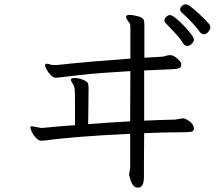

<svg xmlns="http://www.w3.org/2000/svg" viewBox="-20 -803 1040 891"><path d="M831 -600Q819 -621 788.5 -654Q758 -687 750.5 -694Q743 -701 743 -709Q743 -717 751.5 -725Q760 -733 769 -733Q778 -733 796 -718.5Q814 -704 833.5 -683.5Q853 -663 866.5 -645Q880 -627 880 -619Q880 -611 870.5 -600.5Q861 -590 849.5 -590Q838 -590 831 -600ZM648 18Q648 68 620 68Q595 68 584 26Q580 12 579 8V5L584 -21V-182Q323 -170 190 -151Q183 -150 171 -150Q159 -150 146.5 -163.5Q134 -177 127.5 -191.5Q121 -206 121 -211Q121 -216 125 -217H128L173 -209L183 -210Q218 -213 254.5 -216.5Q291 -220 328 -222V-305Q328 -383 326.5 -390.5Q325 -398 323.5 -402.5Q322 -407 315.5 -417.5Q309 -428 309 -433Q309 -441 326.5 -441Q344 -441 363.5 -433.5Q383 -426 387 -418.5Q391 -411 391 -395L390 -294Q390 -260 389 -227Q437 -231 486 -234Q535 -237 584 -240L585 -473Q442 -465 352.5 -455Q263 -445 254 -443.5Q245 -442 236 -442.5Q227 -443 215.5 -454.5Q204 -466 196.5 -480Q189 -494 189 -500.5Q189 -507 197 -507Q205 -507 209.5 -505Q214 -503 218 -502L239 -501Q246 -501 308.5 -508Q371 -515 585 -531V-676Q585 -691 581 -696Q565 -716 565 -725Q565 -734 580 -734Q595 -734 618 -728Q641 -722 645.5 -713.5Q650 -705 650 -688V-535L734 -540Q742 -541 750.5 -544Q759 -547 768 -547H771Q785 -547 802.5 -531.5Q820 -516 821 -508V-503Q821 -490 811 -486.5Q801 -483 784 -482L649 -476V-243Q685 -245 721 -246Q757 -247 793 -248L828 -254H830Q842 -253 859.5 -240Q877 -227 880 -208Q880 -195 869.5 -192Q859 -189 802 -189Q745 -189 649 -185Q648 -103 648 -46ZM906 -656Q895 -673 869.5 -700Q844 -727 822 -746Q816 -752 816 -760Q816 -768 824.5 -775.5Q833 -783 841 -783Q849 -783 857 -778Q903 -744 951 -691Q956 -684 956 -675Q956 -666 946.5 -655Q937 -644 926 -644Q915 -644 906 -656Z"/></svg>

Font: LXGW WenKai
Style: Regular
Weight: 400
Designer: LXGW / Fontworks Inc.
Foundry: LXGW / Fontworks Inc.
Version: Version 1.520; June 14, 2025